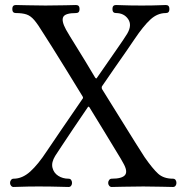

<svg xmlns="http://www.w3.org/2000/svg" viewBox="-20 -745 742 765"><path d="M34 0Q28 0 24 -5Q20 -10 20 -16Q20 -23 24 -28Q28 -33 34 -33Q69 -33 100.5 -61.5Q132 -90 166 -142Q184 -169 223 -226Q262 -283 308 -350Q313 -355 309 -361Q275 -417 243 -468.5Q211 -520 187 -558.5Q163 -597 151 -615Q131 -648 116.5 -665Q102 -682 85.5 -687.5Q69 -693 43 -693Q29 -693 29 -709Q29 -725 43 -725Q54 -725 88.5 -724Q123 -723 161 -723Q205 -723 240.5 -724Q276 -725 283 -725Q297 -725 297 -709Q297 -693 283 -693Q240 -693 232 -677.5Q224 -662 243 -627Q253 -609 285.5 -557Q318 -505 359 -436Q364 -429 367 -436Q409 -497 442 -544Q475 -591 487 -611Q507 -645 490.5 -669Q474 -693 442 -693Q428 -693 428 -709Q428 -725 442 -725Q453 -725 475.5 -724Q498 -723 545 -723Q590 -723 610.5 -724Q631 -725 641 -725Q655 -725 655 -709Q655 -693 641 -693Q607 -693 579 -667Q551 -641 516 -589Q507 -575 485 -543.5Q463 -512 436.5 -474Q410 -436 387 -402Q384 -398 386 -391Q423 -332 457.5 -276Q492 -220 518.5 -178Q545 -136 556 -119Q588 -73 610 -53Q632 -33 669 -33Q676 -33 679.5 -28Q683 -23 683 -16Q683 -10 679.5 -5Q676 0 669 0Q659 0 624.5 -1Q590 -2 551 -2Q508 -2 470.5 -1Q433 0 425 0Q419 0 415 -5Q411 -10 411 -16Q411 -23 415 -28Q419 -33 425 -33Q467 -33 478.5 -48Q490 -63 470 -97Q465 -107 444 -141Q423 -175 394.5 -222.5Q366 -270 336 -318Q332 -322 330 -318Q300 -274 273 -234Q246 -194 227 -165Q208 -136 200 -124Q184 -98 189 -77Q194 -56 212 -44.5Q230 -33 253 -33Q260 -33 263.5 -28Q267 -23 267 -16Q267 -10 263.5 -5Q260 0 253 0Q243 0 212.5 -1Q182 -2 134 -2Q90 -2 67.5 -1Q45 0 34 0Z"/></svg>

Font: Zen Old Mincho
Style: Regular
Weight: 400
Designer: Yoshimichi Ohira
Foundry: Positype
Version: Version 1.001